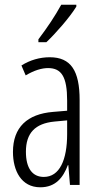

<svg xmlns="http://www.w3.org/2000/svg" viewBox="-20 -785 422 815"><path d="M304 -765H240C213 -716 183 -671 143 -618V-606H177C216 -643 276 -711 304 -757ZM191 -542C149 -542 107 -530 71 -507L89 -465C126 -487 158 -496 184 -496C241 -496 265 -459 265 -358V-315L205 -310C96 -301 35 -245 35 -140C35 -61 70 10 151 10C216 10 248 -31 268 -84H270L277 0H318V-360C318 -485 281 -542 191 -542ZM265 -274V-216C265 -106 233 -34 166 -34C118 -34 90 -70 90 -141C90 -220 129 -261 211 -269Z"/></svg>

Font: Noto Sans Display Condensed Light
Style: Regular
Weight: 300
Width: 3
Designer: Monotype Design Team
Foundry: Monotype Imaging Inc.
Version: Version 1.900